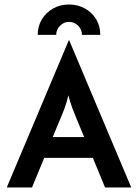

<svg xmlns="http://www.w3.org/2000/svg" viewBox="-20 -824 606 844"><path d="M9.7 0 282.6 -647.2H284L556.9 0H441.7L388.2 -129.9H174.3L120.8 0ZM211.8 -221.5H350L317.4 -300Q306.9 -325 297.9 -349Q288.9 -372.9 280.6 -404.9Q272.9 -372.9 264.2 -349.3Q255.6 -325.7 244.4 -300ZM145.8 -670.8Q145.8 -709 164.2 -739.2Q182.6 -769.4 213.9 -786.8Q245.1 -804.2 283.3 -804.2Q321.5 -804.2 353.1 -786.8Q384.7 -769.4 402.8 -739.2Q420.8 -709 420.8 -670.8H340.3Q340.3 -694.4 323.3 -711.1Q306.2 -727.8 283.3 -727.8Q261.1 -727.8 244.1 -711.1Q227.1 -694.4 227.1 -670.8Z"/></svg>

Font: Afacad SemiBold
Style: Regular
Weight: 600
Designer: Kristian Moeller
Foundry: Dicotype
Version: Version 1.000